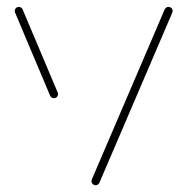

<svg xmlns="http://www.w3.org/2000/svg" viewBox="-20 -539 546 559"><path d="M148.9 -265.2Q148.9 -260 145.4 -256.5Q141.9 -253 137 -253Q133.3 -253 130.4 -255Q127.4 -257 125.9 -260.4L24.1 -501.9Q23 -504.1 23 -506.7Q23 -511.9 26.5 -515.4Q30 -518.9 34.8 -518.9Q38.5 -518.9 41.5 -516.9Q44.4 -514.8 45.9 -511.5L147.8 -270Q148.9 -267.8 148.9 -265.2ZM258.5 0.4Q253.7 0.4 250 -3.3Q246.3 -7 246.3 -11.9Q246.3 -14.4 247.4 -16.7L459.6 -511.9Q461.1 -514.8 463.9 -516.9Q466.7 -518.9 470.4 -518.9Q475.6 -518.9 479.1 -515.4Q482.6 -511.9 482.6 -506.7Q482.6 -504.1 481.5 -501.9L269.3 -6.7Q267.8 -3.7 265 -1.7Q262.2 0.4 258.5 0.4Z"/></svg>

Font: 26F Galaxy Sans Thin
Style: Regular
Weight: 100
Designer: C₂₉H₂₅N₃O₅
Version: Version 1.100